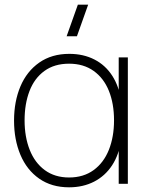

<svg xmlns="http://www.w3.org/2000/svg" viewBox="-20 -785 636 820"><path d="M308.5 -630H264.5L312.5 -765H356.5ZM275 15Q200.5 15 147.5 -22Q94.5 -59 67.2 -123.8Q40 -188.5 40 -270Q40 -351.5 67.2 -416Q94.5 -480.5 147.8 -517.8Q201 -555 276 -555Q336 -555 383 -531Q430 -507 459.2 -461.8Q488.5 -416.5 497 -355L487 -328V-540H526V0H487V-214L497 -187Q488.5 -124.5 458.8 -79Q429 -33.5 381.8 -9.2Q334.5 15 275 15ZM275 -27Q336.5 -27 379.8 -58.5Q423 -90 445 -145.2Q467 -200.5 467 -271Q467 -342.5 445 -397Q423 -451.5 379.8 -482.2Q336.5 -513 275 -513Q212.5 -513 169.8 -482Q127 -451 106 -396.2Q85 -341.5 85 -271Q85 -200.5 106.8 -145.2Q128.5 -90 171.2 -58.5Q214 -27 275 -27Z"/></svg>

Font: Manrope
Style: Regular
Weight: 400
Designer: Mikhail Sharanda
Foundry: Mikhail Sharanda
Version: Version 4.503